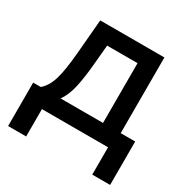

<svg xmlns="http://www.w3.org/2000/svg" viewBox="-158 -665 933 959"><g transform="rotate(30 309.0 -185.5)"><path d="M14.6 157.7V-92.8H58.6Q75.7 -107.9 87.9 -128.4Q100.1 -148.9 108.2 -176.8Q116.2 -204.6 122.1 -242.4Q127.9 -280.3 132.3 -330.6L149.4 -529.3H519.5V-92.8H603V157.7H500V0H118.7V157.7ZM172.4 -92.8H417.5V-437.5H242.2L232.4 -330.6Q225.6 -248.5 212.6 -189Q199.7 -129.4 172.4 -92.8Z"/></g></svg>

Font: Inter 24pt Medium
Style: Regular
Weight: 500
Designer: Rasmus Andersson
Foundry: rsms
Version: Version 4.001;git-66647c0bb